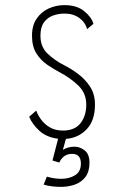

<svg xmlns="http://www.w3.org/2000/svg" viewBox="-20 -532 490 750"><path d="M218.5 198Q201.5 198 184 196Q166.5 194 150.5 189L163 158Q192 166.5 219.5 166.5Q250.5 166.5 273.2 152.5Q296 138.5 296 107Q296 69 261.5 69Q243 69 230.2 78.8Q217.5 88.5 212 103L185 95L207 10Q161.5 4.5 133.2 -21.8Q105 -48 94 -76L121.5 -100Q127.5 -83 140.5 -65Q153.5 -47 174.8 -34.5Q196 -22 226 -22Q272 -22 294.5 -50.8Q317 -79.5 317 -123.5Q317 -168.5 285.2 -198.5Q253.5 -228.5 216 -248Q191.5 -261 165.8 -278.2Q140 -295.5 122.5 -322.8Q105 -350 105 -392.5Q105 -432.5 123 -459Q141 -485.5 170 -498.8Q199 -512 232 -512Q279.5 -512 308.2 -489Q337 -466 345 -439L320 -418Q313.5 -444.5 289.8 -461.8Q266 -479 232 -479Q208.5 -479 187 -471.2Q165.5 -463.5 151.8 -444.8Q138 -426 138 -392.5Q138 -349 165.8 -322.5Q193.5 -296 231 -277Q256 -264.5 284 -244Q312 -223.5 331.5 -194Q351 -164.5 351 -123.5Q351 -61 318.5 -27Q286 7 237.5 10.5L225.5 53.5Q245 41 271.5 41Q292 41 310.8 55.5Q329.5 70 329.5 103.5Q329.5 138.5 313.8 159.2Q298 180 272.5 189Q247 198 218.5 198Z"/></svg>

Font: Trispace Condensed Thin
Style: Regular
Weight: 100
Width: 3
Designer: Tyler Finck
Foundry: Etcetera Type Company
Version: Version 1.210; ttfautohint (v1.8.3)